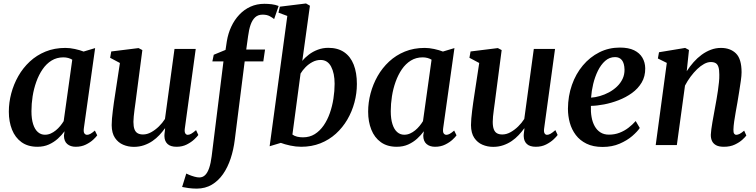

<svg xmlns="http://www.w3.org/2000/svg" viewBox="-20 -837 4364 1108"><path d="M464 -97.5Q461 -75.5 467 -67.2Q473 -59 482.5 -59Q491.5 -59 502 -64.8Q512.5 -70.5 527.5 -83.5L541 -56Q535.5 -47.5 518.5 -31.5Q501.5 -15.5 475.8 -2.8Q450 10 417 10Q386.5 10 368 -6Q349.5 -22 349 -54L352.5 -79.5Q336.5 -57.5 314 -37Q291.5 -16.5 262.2 -3.2Q233 10 196 10Q141 10 104.2 -16.5Q67.5 -43 49.2 -89Q31 -135 31 -192.5Q31 -245.5 45 -298.2Q59 -351 85.8 -398Q112.5 -445 152 -481.8Q191.5 -518.5 243 -539.5Q294.5 -560.5 357.5 -560.5Q383.5 -560.5 412.2 -554.2Q441 -548 462.5 -539.5L529 -559.5ZM397 -492.5Q386.5 -499 373.5 -502.5Q360.5 -506 345.5 -506Q307.5 -506 277.5 -487.5Q247.5 -469 225.8 -437.2Q204 -405.5 189.5 -365Q175 -324.5 168.2 -281Q161.5 -237.5 161.5 -195.5Q161.5 -151 171.2 -120.5Q181 -90 198.5 -74.8Q216 -59.5 239 -59.5Q257 -59.5 272.8 -66.5Q288.5 -73.5 302.2 -84.8Q316 -96 327.5 -110Q339 -124 347.5 -138Z M752.5 10.5Q719.5 10.5 690.8 -1.8Q662 -14 643.5 -41.2Q625 -68.5 624.5 -114.5Q624.5 -131.5 626.2 -152.8Q628 -174 631 -197.5Q634 -221 637.2 -244.8Q640.5 -268.5 644 -289.5L672 -473.5L615.5 -503.5L622 -540L779.5 -559.5L801.5 -548L767.5 -288Q765 -267 762 -245.5Q759 -224 756.2 -203.5Q753.5 -183 751.8 -165.2Q750 -147.5 750 -134Q750 -106.5 756.2 -90.5Q762.5 -74.5 774.8 -67.8Q787 -61 805.5 -61Q829 -61 852.5 -74Q876 -87 896.8 -107.2Q917.5 -127.5 932 -150.5L987 -554.5H1109.5L1046.5 -95Q1044 -76.5 1049 -67.8Q1054 -59 1063.5 -59Q1072.5 -59 1083.2 -65Q1094 -71 1111.5 -86L1124.5 -58Q1118.5 -49 1101.2 -32.8Q1084 -16.5 1058 -3.2Q1032 10 999 10Q964 10 947 -6Q930 -22 929 -48.5Q928.5 -51.5 928.8 -56.8Q929 -62 929.8 -68.8Q930.5 -75.5 931.5 -82.5Q932.5 -89.5 933 -95.5L931.5 -96Q917.5 -76.5 899.8 -57.5Q882 -38.5 859.8 -23.2Q837.5 -8 810.8 1.2Q784 10.5 752.5 10.5Z M1289 -599Q1296.5 -644.5 1314.8 -683.5Q1333 -722.5 1361 -752.2Q1389 -782 1425.5 -798.5Q1462 -815 1505.5 -815Q1526.5 -815 1547.8 -812.5Q1569 -810 1588 -802.5L1562 -727Q1552.5 -735 1536.2 -743.8Q1520 -752.5 1495.5 -752.5Q1469 -752.5 1452.5 -737.2Q1436 -722 1426.2 -694.2Q1416.5 -666.5 1411.5 -627L1401 -551H1509.5L1499.5 -482.5H1392L1335 -31.5Q1328 26.5 1311 77.8Q1294 129 1267 167.8Q1240 206.5 1202.5 228.8Q1165 251 1116 251.5Q1091 251.5 1067.2 248.2Q1043.5 245 1031 242L1055 164.5Q1059 167 1072.5 172.5Q1086 178 1102 182.5Q1118 187 1130 187Q1150 187 1164 173.2Q1178 159.5 1187.2 132Q1196.5 104.5 1201.5 64.5L1269.5 -482.5H1205.5L1213.5 -521L1281.5 -549Z M1724.5 -485.5Q1740 -505 1762.8 -522.2Q1785.5 -539.5 1814 -550.2Q1842.5 -561 1874.5 -561Q1929.5 -561 1966.2 -535.8Q2003 -510.5 2021.2 -463.8Q2039.5 -417 2039.5 -352.5Q2039.5 -298.5 2025.5 -246Q2011.5 -193.5 1984.5 -147.2Q1957.5 -101 1918.5 -65.5Q1879.5 -30 1829 -10Q1778.5 10 1718 10Q1687.5 10 1655 3Q1622.5 -4 1600.5 -12.5L1536 7L1638 -745L1587 -764L1595 -798.5L1746 -817L1768.5 -804ZM1667.5 -60.5Q1679 -52 1694.8 -48.2Q1710.5 -44.5 1728.5 -44.5Q1767 -44.5 1796.5 -63Q1826 -81.5 1847.8 -113Q1869.5 -144.5 1883.5 -184.5Q1897.5 -224.5 1904.2 -268.2Q1911 -312 1911 -353.5Q1911 -414 1890.8 -452.5Q1870.5 -491 1830 -491Q1805.5 -491 1783 -479Q1760.5 -467 1743 -449Q1725.5 -431 1714.5 -412.5Z M2537.5 -97.5Q2534.5 -75.5 2540.5 -67.2Q2546.5 -59 2556 -59Q2565 -59 2575.5 -64.8Q2586 -70.5 2601 -83.5L2614.5 -56Q2609 -47.5 2592 -31.5Q2575 -15.5 2549.2 -2.8Q2523.5 10 2490.5 10Q2460 10 2441.5 -6Q2423 -22 2422.5 -54L2426 -79.5Q2410 -57.5 2387.5 -37Q2365 -16.5 2335.8 -3.2Q2306.5 10 2269.5 10Q2214.5 10 2177.8 -16.5Q2141 -43 2122.8 -89Q2104.5 -135 2104.5 -192.5Q2104.5 -245.5 2118.5 -298.2Q2132.5 -351 2159.2 -398Q2186 -445 2225.5 -481.8Q2265 -518.5 2316.5 -539.5Q2368 -560.5 2431 -560.5Q2457 -560.5 2485.8 -554.2Q2514.5 -548 2536 -539.5L2602.5 -559.5ZM2470.5 -492.5Q2460 -499 2447 -502.5Q2434 -506 2419 -506Q2381 -506 2351 -487.5Q2321 -469 2299.2 -437.2Q2277.5 -405.5 2263 -365Q2248.5 -324.5 2241.8 -281Q2235 -237.5 2235 -195.5Q2235 -151 2244.8 -120.5Q2254.5 -90 2272 -74.8Q2289.5 -59.5 2312.5 -59.5Q2330.5 -59.5 2346.2 -66.5Q2362 -73.5 2375.8 -84.8Q2389.5 -96 2401 -110Q2412.5 -124 2421 -138Z M2826 10.5Q2793 10.5 2764.2 -1.8Q2735.5 -14 2717 -41.2Q2698.5 -68.5 2698 -114.5Q2698 -131.5 2699.8 -152.8Q2701.5 -174 2704.5 -197.5Q2707.5 -221 2710.8 -244.8Q2714 -268.5 2717.5 -289.5L2745.5 -473.5L2689 -503.5L2695.5 -540L2853 -559.5L2875 -548L2841 -288Q2838.5 -267 2835.5 -245.5Q2832.5 -224 2829.8 -203.5Q2827 -183 2825.2 -165.2Q2823.5 -147.5 2823.5 -134Q2823.5 -106.5 2829.8 -90.5Q2836 -74.5 2848.2 -67.8Q2860.5 -61 2879 -61Q2902.5 -61 2926 -74Q2949.5 -87 2970.2 -107.2Q2991 -127.5 3005.5 -150.5L3060.5 -554.5H3183L3120 -95Q3117.5 -76.5 3122.5 -67.8Q3127.5 -59 3137 -59Q3146 -59 3156.8 -65Q3167.5 -71 3185 -86L3198 -58Q3192 -49 3174.8 -32.8Q3157.5 -16.5 3131.5 -3.2Q3105.5 10 3072.5 10Q3037.5 10 3020.5 -6Q3003.5 -22 3002.5 -48.5Q3002 -51.5 3002.2 -56.8Q3002.5 -62 3003.2 -68.8Q3004 -75.5 3005 -82.5Q3006 -89.5 3006.5 -95.5L3005 -96Q2991 -76.5 2973.2 -57.5Q2955.5 -38.5 2933.2 -23.2Q2911 -8 2884.2 1.2Q2857.5 10.5 2826 10.5Z M3672 -98.5Q3658.5 -78 3628.8 -52.2Q3599 -26.5 3555.8 -7.8Q3512.5 11 3457.5 11Q3403 11 3364.8 -7.8Q3326.5 -26.5 3302.8 -58Q3279 -89.5 3268.2 -128.8Q3257.5 -168 3257.5 -209.5Q3258 -283 3280.5 -347Q3303 -411 3343.5 -459.2Q3384 -507.5 3438.5 -535Q3493 -562.5 3557 -562.5Q3607.5 -562.5 3639.5 -546.8Q3671.5 -531 3687.2 -504Q3703 -477 3703.5 -443Q3704 -396 3683 -360.8Q3662 -325.5 3627 -300.2Q3592 -275 3550 -258.8Q3508 -242.5 3466 -234.5Q3424 -226.5 3390 -226Q3388.5 -192 3393.8 -162Q3399 -132 3411.8 -109Q3424.5 -86 3445 -73Q3465.5 -60 3494 -60Q3527 -60 3555 -70.8Q3583 -81.5 3606.5 -99.5Q3630 -117.5 3648.5 -138.5ZM3529.5 -507.5Q3497 -507.5 3472.2 -485.5Q3447.5 -463.5 3430.2 -428.2Q3413 -393 3403.2 -352.2Q3393.5 -311.5 3391 -273.5Q3415 -275 3442 -282.8Q3469 -290.5 3494.5 -304.2Q3520 -318 3540.5 -337.5Q3561 -357 3572.8 -381.8Q3584.5 -406.5 3584 -436Q3583 -472 3569 -489.8Q3555 -507.5 3529.5 -507.5Z M3943 -426Q3961 -454 3982.5 -478.2Q4004 -502.5 4029.2 -521Q4054.5 -539.5 4082.5 -550Q4110.5 -560.5 4140.5 -560.5Q4194.5 -560.5 4227 -528.8Q4259.5 -497 4259.5 -420Q4259.5 -401 4255.2 -370.5Q4251 -340 4245.5 -306.8Q4240 -273.5 4235.5 -245.5Q4231 -220 4225.8 -191.5Q4220.5 -163 4216.8 -136Q4213 -109 4212.5 -89Q4212 -72 4216.8 -65.5Q4221.5 -59 4228 -59Q4237.5 -59 4248 -64.2Q4258.5 -69.5 4274.5 -83L4287 -55Q4281.5 -47 4264.5 -31.2Q4247.5 -15.5 4220.8 -2.8Q4194 10 4157.5 10Q4128.5 10 4112 0.8Q4095.5 -8.5 4088.5 -24.2Q4081.5 -40 4082 -60Q4082.5 -73 4085 -91.5Q4087.5 -110 4091.2 -131.8Q4095 -153.5 4099.2 -176.2Q4103.5 -199 4107 -219.5Q4111 -241 4115.2 -265Q4119.5 -289 4123 -314Q4126.5 -339 4129 -362.5Q4131.5 -386 4131 -406.5Q4131 -434.5 4126 -450.2Q4121 -466 4110.2 -472.5Q4099.5 -479 4081.5 -479Q4063.5 -479 4043.2 -468Q4023 -457 4003.2 -438Q3983.5 -419 3965.2 -394.5Q3947 -370 3933 -343L3886 0H3764L3828 -474L3776.5 -499.5L3783 -535.5L3934 -560.5L3956 -548.5Z"/></svg>

Font: Merriweather 36pt SemiBold
Style: Italic
Weight: 600
Italic angle: -7.8°
Version: Version 2.101